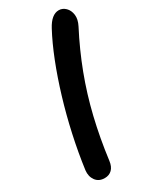

<svg xmlns="http://www.w3.org/2000/svg" viewBox="-259 -886 985 1200"><g transform="rotate(-30 233.0 -286.5)"><path d="M118 240Q76 240 54 210Q32 180 37 137Q53 19 79.5 -102Q106 -223 141 -339Q176 -455 216 -556.5Q256 -658 298 -736Q339 -813 392 -813Q419 -813 440 -792.5Q461 -772 465.5 -738Q470 -704 449 -663Q382 -534 332.5 -403Q283 -272 249.5 -132.5Q216 7 196 161Q191 200 170.5 220Q150 240 118 240Z"/></g></svg>

Font: Shantell Sans Normal
Style: Bold
Weight: 700
Designer: Stephen Nixon, Anya Danilova, Shantell Martin
Foundry: Arrow Type
Version: Version 1.009;[a7da0bfa3]